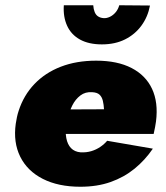

<svg xmlns="http://www.w3.org/2000/svg" viewBox="-20 -701 631 731"><path d="M139 -191H565Q568 -205 570.5 -217.5Q573 -230 574 -239Q583 -311 559 -362.5Q535 -414 481 -442Q427 -470 346 -470Q271 -470 211.5 -447Q152 -424 111 -381Q70 -338 51 -279Q47 -267 44.5 -255Q42 -243 40 -230Q30 -159 57 -104.5Q84 -50 143 -20Q202 10 286 10Q350 10 401 -8Q452 -26 492 -58.5Q532 -91 562 -135L388 -165Q377 -152 361.5 -141.5Q346 -131 327.5 -125.5Q309 -120 287 -121Q264 -123 250.5 -137Q237 -151 232.5 -175Q228 -199 232 -230L238 -250Q244 -277 255.5 -300Q267 -323 286 -337.5Q305 -352 331 -350Q350 -349 359 -340.5Q368 -332 371.5 -317.5Q375 -303 376 -285L153 -284ZM223 -681Q220 -637 235.5 -603Q251 -569 284.5 -550.5Q318 -532 368 -532Q418 -532 456 -551Q494 -570 518.5 -603.5Q543 -637 551 -680L434 -681Q430 -666 420.5 -654.5Q411 -643 398.5 -637Q386 -631 374 -632Q362 -633 353.5 -638.5Q345 -644 340.5 -655Q336 -666 335 -681Z"/></svg>

Font: Jost Black
Style: Italic
Weight: 900
Italic angle: -5°
Version: Version 3.710